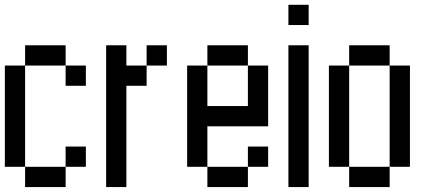

<svg xmlns="http://www.w3.org/2000/svg" viewBox="-20 -853 1790 790"><path d="M0 -166.7V-583.3H83.3V-166.7ZM83.3 -166.7H250V-83.3H83.3ZM83.3 -583.3V-666.7H250V-583.3ZM250 -166.7V-250H333.3V-166.7ZM250 -583.3H333.3V-500H250Z M416.7 -83.3V-666.7H500V-583.3H583.3V-500H500V-83.3ZM583.3 -583.3V-666.7H666.7V-583.3Z M750 -166.7V-583.3H833.3V-416.7H1000V-583.3H1083.3V-333.3H833.3V-166.7ZM833.3 -166.7H1000V-83.3H833.3ZM833.3 -583.3V-666.7H1000V-583.3ZM1000 -166.7V-250H1083.3V-166.7Z M1166.7 -83.3V-666.7H1250V-83.3ZM1166.7 -750V-833.3H1250V-750Z M1333.3 -166.7V-583.3H1416.7V-166.7ZM1666.7 -166.7H1583.3V-583.3H1666.7ZM1416.7 -166.7H1583.3V-83.3H1416.7ZM1416.7 -583.3V-666.7H1583.3V-583.3Z"/></svg>

Font: Galmuri11 Condensed
Style: Regular
Weight: 400
Width: 3
Designer: Lee Minseo (quiple)
Version: Version 2.399;hotconv 1.1.1;makeotfexe 2.6.0 DEVELOPMENT